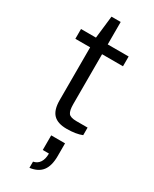

<svg xmlns="http://www.w3.org/2000/svg" viewBox="-249 -732 882 1103"><g transform="rotate(30 192.5 -181.0)"><path d="M235.8 12.2Q175.8 12.2 147.5 -16.8Q119.1 -45.9 119.1 -110.8V-460.9H21V-525.9H120.1L137.2 -674.8H198.2V-525.9H336.9V-460.9H198.2V-129.9Q198.2 -87.4 210.2 -70.8Q222.2 -54.2 263.2 -54.2H336.9V-3.9Q296.9 12.2 235.8 12.2ZM163.1 313V272Q190.4 266.6 204.8 244.6Q219.2 222.7 219.2 186H178.2V88.9H270V172.9Q270 237.8 244.1 271.7Q218.3 305.7 163.1 313Z"/></g></svg>

Font: Archivo Expanded Light
Style: Regular
Weight: 300
Width: 7
Designer: Hector Gatti
Foundry: Omnibus-Type
Version: Version 2.001